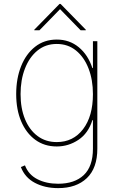

<svg xmlns="http://www.w3.org/2000/svg" viewBox="-20 -759 624 995"><path d="M281.2 215.9Q212.7 215.9 160.9 188.6Q109 161.2 88.1 106.5L109.4 98Q127.8 146.3 173.8 169.7Q219.8 193.2 281.2 193.2Q366.5 193.2 414.1 148.3Q461.6 103.3 461.6 11.4V-136.4H458.8Q437.5 -68.2 386.2 -34.1Q334.9 0 274.1 0Q210.2 0 163 -34.4Q115.8 -68.9 89.8 -130Q63.9 -191.1 63.9 -271.3Q63.9 -352.3 89.5 -416.2Q115.1 -480.1 162.3 -517Q209.5 -554 274.1 -554Q340.2 -554 388.3 -514.2Q436.4 -474.4 458.8 -406.2H461.6V-545.5H484.4V11.4Q484.4 112.2 430 164.1Q375.7 215.9 281.2 215.9ZM274.1 -22.7Q359.4 -22.7 410.5 -89.7Q461.6 -156.6 461.6 -271.3Q461.6 -345.2 438.9 -403.9Q416.2 -462.7 374.1 -497Q332 -531.2 274.1 -531.2Q216.3 -531.2 174.2 -497Q132.1 -462.7 109.4 -403.9Q86.6 -345.2 86.6 -271.3Q86.6 -197.4 109.6 -141.5Q132.5 -85.6 174.5 -54.2Q216.6 -22.7 274.1 -22.7ZM184.7 -602.3 291.2 -711.6 397.7 -602.3H424.7V-605.1L294 -738.6H288.4L157.7 -605.1V-602.3Z"/></svg>

Font: Inter Thin BETA
Style: Regular
Weight: 100
Designer: Rasmus Andersson
Foundry: rsms
Version: Version 3.011;git-f93a4a705